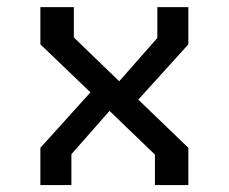

<svg xmlns="http://www.w3.org/2000/svg" viewBox="-20 -534 660 554"><path d="M96.5 0H186V-89L296 -214L427 -88V0H523.5V-107.5L379 -246.5L523.5 -406V-513.5H434V-424.5L324 -299.5L193 -426V-513.5H96.5V-406L241 -267.5L96.5 -107.5Z"/></svg>

Font: FontWithASyntaxHighlighterNightOwl
Style: Regular
Weight: 400
Designer: Riley Cran & the Lettermatic Team
Foundry: Lettermatic
Version: Version 1.000 (FontWithASyntaxHighlighterNightOwl)